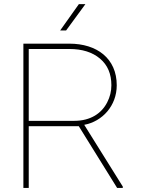

<svg xmlns="http://www.w3.org/2000/svg" viewBox="-20 -926 694 946"><path d="M585 0V-6.8L395 -311C484.4 -327.6 555.2 -404.8 555.2 -505.9C555.2 -638.2 457.5 -710.9 321.8 -710.9H95.2V0H121.6V-304.2H368.2L557.1 0ZM321.8 -684.6C384.8 -684.6 435.1 -668.9 472.7 -637.2C510.3 -605.5 528.8 -562 528.8 -505.9C528.8 -476.6 522 -448.7 508.3 -421.9C481 -368.2 427.2 -330.6 345.7 -330.6H121.6V-684.6ZM305.7 -775.9 400.9 -905.8H368.7L276.4 -775.9Z"/></svg>

Font: Vazirmatn Thin
Style: Regular
Weight: 100
Designer: Saber Rastikerdar
Foundry: Saber Rastikerdar
Version: Version 33.003